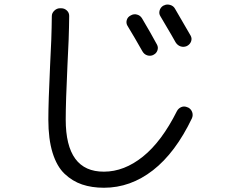

<svg xmlns="http://www.w3.org/2000/svg" viewBox="-20 -797 1040 863"><path d="M569.3 -728.5Q582 -735.4 596.2 -731.4Q610.4 -727.5 618.2 -714.8Q658.2 -647.5 685.5 -596.7Q692.4 -584 687.5 -570.3Q682.6 -556.6 669.9 -550.8L668.9 -549.8Q655.3 -543.9 641.6 -548.3Q627.9 -552.7 620.1 -566.4Q585.9 -627 552.7 -681.6Q545.9 -693.4 549.8 -707Q553.7 -720.7 567.4 -727.5ZM766.6 -757.8Q807.6 -688.5 836.9 -636.7Q843.8 -624 838.9 -610.8Q834 -597.7 821.3 -590.8L819.3 -589.8Q805.7 -584 792 -588.4Q778.3 -592.8 769.5 -606.4Q763.7 -618.2 701.2 -723.6Q693.4 -735.4 697.3 -749.5Q701.2 -763.7 713.9 -771.5L716.8 -772.5Q729.5 -779.3 744.6 -774.9Q759.8 -770.5 766.6 -757.8ZM447.3 46.9Q392.6 46.9 349.1 32.2Q305.7 17.6 270.5 -15.6Q235.4 -48.8 216.3 -110.4Q197.3 -171.9 197.3 -259.8Q197.3 -335.9 205.1 -502Q211.9 -621.1 212.9 -724.6Q212.9 -738.3 224.1 -749Q235.4 -759.8 249 -759.8H255.9Q269.5 -759.8 280.3 -750Q291 -740.2 291 -725.6Q290 -623 283.2 -503.9Q275.4 -337.9 275.4 -259.8Q275.4 -24.4 447.3 -25.4Q538.1 -25.4 622.6 -93.3Q707 -161.1 775.4 -297.9Q782.2 -310.5 795.4 -315.9Q808.6 -321.3 823.2 -314.5L826.2 -313.5Q838.9 -306.6 843.8 -293Q848.6 -279.3 842.8 -265.6Q768.6 -110.4 667.5 -31.7Q566.4 46.9 447.3 46.9Z"/></svg>

Font: Rounded-L Mgen+ 2m regular
Style: Regular
Weight: 400
Designer: [Source Han Sans]
Ryoko NISHIZUKA  (kana & ideographs); Paul D. Hunt (Latin, Greek & Cyrillic); Wenlong ZHANG  (bopomofo
Version: Version 1.059.20150602